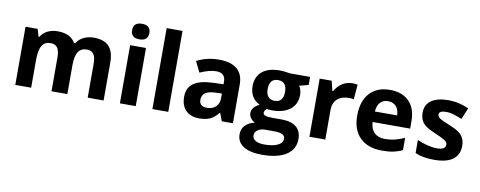

<svg xmlns="http://www.w3.org/2000/svg" viewBox="-77 -1147 4438 1775"><g transform="rotate(10 2141.5 -260.0)"><path d="M566.9 -273.9C566.9 -387.2 603 -437 675.8 -437C732.4 -437 757.8 -397.5 757.8 -318.8V0H907.2V-356C907.2 -496.1 842.8 -556.2 719.2 -556.2C647.5 -556.2 587.4 -526.9 558.1 -476.1H544.9C516.1 -529.3 460.4 -556.2 378.9 -556.2C307.1 -556.2 249.5 -526.4 220.2 -476.1H211.9L191.9 -545.9H78.1V0H227.1V-256.8C227.1 -385.3 259.8 -437 335.9 -437C392.6 -437 418 -397.5 418 -318.8V0H566.9Z M1053.7 -687C1053.7 -638.2 1080.6 -613.8 1134.8 -613.8C1189 -613.8 1215.8 -640.6 1215.8 -687C1215.8 -735.4 1189 -759.8 1134.8 -759.8C1080.6 -759.8 1053.7 -735.4 1053.7 -687ZM1209 -545.9H1060.1V0H1209Z M1514.2 -759.8H1365.2V0H1514.2Z M2121.1 0V-363.8C2121.1 -494.1 2040.5 -557.1 1894 -557.1C1817.4 -557.1 1748 -540.5 1685.1 -507.8L1734.4 -407.2C1793.5 -433.6 1844.7 -446.8 1888.2 -446.8C1944.8 -446.8 1973.1 -418.9 1973.1 -363.8V-339.8L1878.4 -336.9C1714.8 -331.1 1634.3 -278.8 1634.3 -163.1C1634.3 -107.9 1649.4 -64.9 1679.7 -35.2C1709.5 -5.4 1751 9.8 1803.2 9.8C1845.7 9.8 1880.4 3.9 1907.2 -8.8C1933.6 -21 1959.5 -42.5 1984.4 -74.2H1988.3L2017.1 0ZM1973.1 -208C1973.1 -175.3 1962.9 -148.9 1942.4 -128.9C1921.4 -108.9 1894 -99.1 1859.4 -99.1C1811 -99.1 1787.1 -120.1 1787.1 -162.1C1787.1 -220.7 1829.1 -248.5 1915.5 -251L1973.1 -252.9Z M2559.1 -545.9C2553.2 -547.4 2540 -549.3 2519 -552.2C2498 -554.7 2479.5 -556.2 2464.4 -556.2C2320.3 -556.2 2240.2 -488.3 2240.2 -369.1C2240.2 -294.9 2276.4 -237.8 2333.5 -212.9C2288.1 -186 2263.2 -161.6 2263.2 -120.1C2263.2 -103.5 2269 -87.9 2280.3 -73.2C2291.5 -58.1 2305.2 -47.4 2320.3 -41C2240.7 -22 2199.2 22.9 2199.2 88.9C2199.2 184.6 2281.7 240.2 2434.1 240.2C2533.7 240.2 2610.4 222.7 2663.6 187.5C2716.8 152.3 2743.2 103 2743.2 39.1C2743.2 -60.5 2678.7 -112.8 2559.1 -112.8H2466.3C2411.6 -112.8 2384.3 -123.5 2384.3 -145C2384.3 -159.2 2392.1 -172.4 2407.2 -184.1L2429.2 -181.6L2456.1 -180.2C2528.8 -180.2 2585.4 -196.8 2626.5 -229.5C2667 -262.2 2687.5 -307.6 2687.5 -366.2C2687.5 -396.5 2679.7 -423.8 2664.1 -448.2L2749.5 -470.2V-545.9ZM2328.1 77.1C2328.1 56.2 2337.4 39.1 2356 26.4C2374 13.2 2397 6.8 2424.3 6.8H2501.5C2576.2 6.8 2611.3 20 2611.3 61C2611.3 111.8 2547.4 143.1 2440.4 143.1C2369.6 143.1 2328.1 118.2 2328.1 77.1ZM2382.3 -367.2C2382.3 -433.1 2409.7 -465.8 2464.4 -465.8C2518.6 -465.8 2545.4 -433.1 2545.4 -367.2C2545.4 -308.1 2520.5 -271 2464.4 -271C2409.2 -271 2382.3 -308.1 2382.3 -367.2Z M3144 -556.2C3110.4 -556.2 3079.1 -546.9 3050.3 -528.3C3021.5 -509.3 2998.5 -484.9 2981.4 -454.1H2974.1L2952.1 -545.9H2839.4V0H2988.3V-277.8C2988.3 -365.7 3043.9 -417 3139.2 -417C3156.2 -417 3170.9 -415.5 3183.1 -412.1L3194.3 -551.8C3181.2 -554.7 3164.1 -556.2 3144 -556.2Z M3499.5 -450.2C3562.5 -450.2 3602.1 -408.7 3603.5 -335H3394.5C3399.9 -408.7 3436.5 -450.2 3499.5 -450.2ZM3520.5 9.8C3563 9.8 3599.1 6.8 3628.9 0.5C3658.7 -6.3 3686.5 -15.6 3712.4 -28.8V-144C3648.4 -114.3 3593.3 -101.1 3527.3 -101.1C3442.9 -101.1 3394.5 -151.4 3391.1 -235.8H3743.2V-308.1C3743.2 -385.7 3721.7 -446.3 3678.7 -490.2C3635.7 -534.2 3575.7 -556.2 3498.5 -556.2C3418 -556.2 3354.5 -531.2 3309.1 -481.4C3263.2 -431.2 3240.2 -360.4 3240.2 -269C3240.2 -180.2 3265.1 -111.3 3314.5 -63C3363.8 -14.6 3432.6 9.8 3520.5 9.8Z M4245.1 -162.1C4245.1 -189 4240.2 -212.4 4231 -231.9C4221.7 -251.5 4207 -268.6 4187 -283.7C4167 -298.8 4135.7 -314.9 4093.3 -332C4045.4 -351.1 4014.6 -365.7 4000.5 -375.5C3986.3 -385.3 3979 -397 3979 -410.2C3979 -434.1 4001 -445.8 4044.9 -445.8C4094.2 -445.8 4139.6 -429.2 4194.3 -405.8L4239.3 -513.2C4177.2 -542 4113.3 -556.2 4047.4 -556.2C3909.2 -556.2 3831.1 -501 3831.1 -403.8C3831.1 -375.5 3835.4 -351.6 3844.7 -332.5C3853.5 -313 3867.7 -295.9 3887.7 -280.8C3907.2 -265.6 3938 -249.5 3980 -231.9C4009.3 -219.7 4032.7 -209 4050.3 -199.7C4085.4 -181.2 4098.1 -169.4 4098.1 -146C4098.1 -114.7 4071.3 -99.1 4017.1 -99.1C3990.7 -99.1 3960.4 -103.5 3925.8 -112.3C3891.1 -121.1 3859.9 -131.8 3832 -145V-22C3880.9 -1 3932.6 9.8 4012.2 9.8C4167 9.8 4245.1 -50.3 4245.1 -162.1Z"/></g></svg>

Font: Samim
Style: Bold
Weight: 700
Foundry: DejaVu fonts team - Redesigned by Saber Rastikerdar
Version: Version 4.0.5